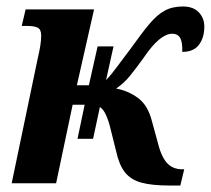

<svg xmlns="http://www.w3.org/2000/svg" viewBox="-20 -565 650 592"><path d="M219 -137 241 -242H204L153 0H16L97 -388Q102 -409 104.5 -425.5Q107 -442 107 -455Q107 -474 96.5 -479.5Q86 -485 64 -485H47L59 -536H270L217 -302H254L281 -422H330L307 -318Q325 -337 343.5 -362.5Q362 -388 385 -418Q417 -463 440.5 -491Q464 -519 487.5 -532Q511 -545 544 -545Q576 -545 593 -527Q610 -509 610 -483Q610 -449 593.5 -427Q577 -405 542 -405Q543 -435 535.5 -448Q528 -461 511 -461Q473 -461 423 -387Q400 -355 381 -331.5Q362 -308 338 -292Q376 -285 406 -262.5Q436 -240 448 -193L465 -131Q476 -84 494 -63.5Q512 -43 542 -43H548L536 7H501Q448 7 415.5 -2Q383 -11 365 -34Q347 -57 338 -99L320 -171Q315 -192 307 -210Q299 -228 288 -235L267 -137Z"/></svg>

Font: Noto Serif Condensed
Style: Bold Italic
Weight: 700
Width: 3
Italic angle: -12°
Designer: Monotype Design Team
Foundry: Monotype Imaging Inc.
Version: Version 2.014